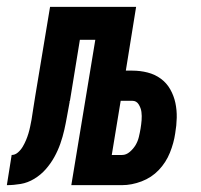

<svg xmlns="http://www.w3.org/2000/svg" viewBox="-66 -540 586 560"><path d="M-46 0 -32 -88Q-22 -88 -13.5 -95.5Q-5 -103 0.5 -112.5Q6 -122 10 -131.5Q14 -141 17 -151Q20 -161 22 -171Q24 -181 26 -191Q29 -209 31.5 -226.5Q34 -244 37 -261L80 -520H331L301 -334H320Q343 -334 364.5 -328.5Q386 -323 403 -310.5Q420 -298 430.5 -279.5Q441 -261 445.5 -240Q450 -219 449.5 -196.5Q449 -174 445 -151Q441 -123 429.5 -94.5Q418 -66 397 -44Q376 -22 347 -11Q318 0 290 0H142L212 -424H167L138 -246Q138 -246 137.5 -245.5Q137 -245 137 -245V-242Q137 -242 137 -242Q137 -242 137 -242Q133 -221 129.5 -201Q126 -181 121.5 -161Q117 -141 110 -121Q103 -101 92.5 -82Q82 -63 67.5 -46.5Q53 -30 34 -18.5Q15 -7 -5.5 -3.5Q-26 0 -46 0ZM260 -88H290Q302 -88 312.5 -97Q323 -106 329.5 -117Q336 -128 339 -140.5Q342 -153 344 -165Q346 -177 347 -189.5Q348 -202 346.5 -213.5Q345 -225 338.5 -235.5Q332 -246 320 -246H286Z"/></svg>

Font: Iosevka SS04 Oblique
Style: Bold
Weight: 700
Italic angle: -9°
Monospace: yes
Designer: Belleve Invis
Foundry: Belleve Invis
Version: Version 19.0.0; ttfautohint (v1.8.4)